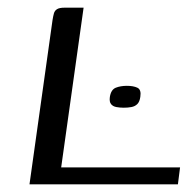

<svg xmlns="http://www.w3.org/2000/svg" viewBox="-20 -480 495 500"><path d="M197.7 -460 139.3 -44H448.9L443.3 0H56.8L116.7 -427.1Q118.5 -438.5 120.5 -445.5Q122.5 -452.4 128.7 -456.2Q134.8 -460 148 -460ZM266.1 -227.6Q269.1 -246.6 281.6 -251.6Q294 -256.5 310.3 -256.5Q327.4 -256.5 337.9 -251.5Q348.4 -246.4 345.4 -227.6Q343.6 -214.7 337.4 -208.8Q331.2 -202.8 322.1 -201.2Q313.1 -199.5 302.4 -199.5Q292 -199.5 283.1 -201.2Q274.2 -202.8 269.3 -208.8Q264.3 -214.7 266.1 -227.6Z"/></svg>

Font: Genos Thin
Style: Italic
Weight: 100
Italic angle: -8°
Designer: Robert E. Leuschke
Foundry: Robert E. Leuschke
Version: Version 1.010